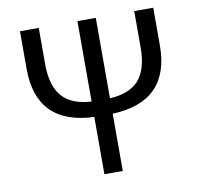

<svg xmlns="http://www.w3.org/2000/svg" viewBox="-80 -800 921 884"><g transform="rotate(-10 381.0 -358.0)"><path d="M337.9 0V-267.6Q69.3 -278.3 69.3 -540V-715.8H157.2V-544.9Q157.2 -443.4 203.1 -392.6Q247.1 -344.7 337.9 -339.8V-715.8H423.8V-527.3V-339.8Q514.6 -344.7 558.6 -392.6Q603.5 -443.4 603.5 -544.9V-715.8H692.4V-540Q692.4 -278.3 423.8 -267.6V0Z"/></g></svg>

Font: Bpmf GenSeki Gothic R
Style: R
Weight: 400
Foundry: But Ko
Version: Version 1.320